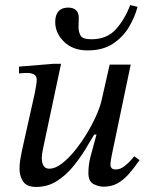

<svg xmlns="http://www.w3.org/2000/svg" viewBox="-20 -728 597 758"><path d="M123 10Q85 10 71 -12Q57 -34 57 -62Q57 -82 61 -103.5Q65 -125 67 -135L115 -350Q115 -350 117.5 -362Q120 -374 122.5 -389Q125 -404 125 -413Q125 -429 113.5 -434.5Q102 -440 89 -440Q79 -440 71 -439.5Q63 -439 55 -438V-465L190 -476H221L152 -151Q152 -151 148.5 -134Q145 -117 145 -103Q145 -85 152 -73.5Q159 -62 175 -62Q197 -62 222.5 -81Q248 -100 273.5 -131Q299 -162 321 -198Q343 -234 359 -269.5Q375 -305 381 -332L413 -473H496L422 -119Q422 -119 419 -103Q416 -87 416 -76Q416 -70 420.5 -64.5Q425 -59 437 -59Q455 -59 471.5 -72Q488 -85 499 -98Q510 -111 510 -111L531 -96Q509 -64 488 -40.5Q467 -17 443.5 -4Q420 9 389 9Q369 9 349 -1.5Q329 -12 329 -45Q329 -80 338.5 -114Q348 -148 361 -197H352Q337 -171 315.5 -136Q294 -101 266 -67.5Q238 -34 202.5 -12Q167 10 123 10ZM326 -529Q268 -529 233 -563Q198 -597 198 -641Q198 -669 211 -683.5Q224 -698 249 -698Q269 -698 280 -688Q291 -678 291 -657Q291 -648 290.5 -638.5Q290 -629 290 -621Q290 -601 298.5 -587Q307 -573 341 -573Q402 -573 437.5 -612.5Q473 -652 494 -708L523 -701Q512 -659 488 -619.5Q464 -580 424.5 -554.5Q385 -529 326 -529Z"/></svg>

Font: STIX Two Text
Style: Italic
Weight: 400
Italic angle: -12°
Designer: Ross Mills, John Hudson & Paul Hanslow, Tiro Typeworks Ltd; with prior portions MicroPress Inc. and Coen Hoffman, Elsevi
Foundry: Tiro Typeworks Ltd
Version: Version 2.13 b171